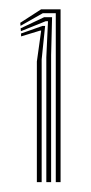

<svg xmlns="http://www.w3.org/2000/svg" viewBox="-20 -820 190 400"><path d="M96.2 -440.5V-792.5H69.2L22.8 -766.2L22.2 -772.5L65.5 -800.5H106.2V-440.5ZM76.5 -440.5V-700.8L80 -775.8H75.2L23.5 -755L23 -761L72 -784.2H88.5L86.5 -705.2V-440.5ZM56.8 -440.5V-691.8L65.8 -756.2H63.5L24 -744.2L23.8 -750.2L68.5 -766H74L66.8 -696.2V-440.5Z"/></svg>

Font: Big Shoulders Inline Display
Style: Regular
Weight: 400
Designer: Patric King
Foundry: XO Type Co
Version: Version 1.000